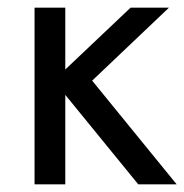

<svg xmlns="http://www.w3.org/2000/svg" viewBox="-20 -480 480 500"><path d="M70 -460H150V-299L320 -460H420L220 -270L440 0H340L150 -233V0H70Z"/></svg>

Font: Von Book
Style: Regular
Weight: 400
Version: Version 4.000; ttfautohint (v1.8.4.7-5d5b)